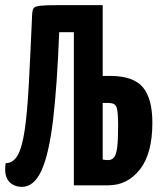

<svg xmlns="http://www.w3.org/2000/svg" viewBox="-20 -720 632 746"><path d="M65 6Q33 6 14 -16Q-5 -38 2 -86Q31 -86 48.5 -116.5Q66 -147 76 -214.5Q86 -282 92 -393.5Q98 -505 105 -667Q106 -681 110.5 -688Q115 -695 135 -697.5Q155 -700 201 -700H379V-425H408Q498 -425 535 -381Q572 -337 572 -243Q572 -123 523.5 -61.5Q475 0 401 0H267V-595H210Q202 -386 186 -253Q170 -120 141 -57Q112 6 65 6ZM400 -98Q415 -98 423.5 -109Q432 -120 435.5 -149Q439 -178 439 -232Q439 -286 433 -303Q427 -320 402 -320H379V-100Q387 -99 390 -98.5Q393 -98 400 -98Z"/></svg>

Font: Yanone Kaffeesatz ExtraLight
Style: Regular
Weight: 200
Designer: Yanone (Cyrillic: Daniel Pouzeot, Huerta Tipografica, and Cyreal)
Foundry: Yanone
Version: Version 2.003